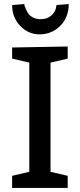

<svg xmlns="http://www.w3.org/2000/svg" viewBox="-20 -930 395 950"><path d="M260 -905 320 -910Q320 -844 278 -802Q236 -760 175 -760Q121 -760 80.5 -801.5Q40 -843 40 -905L100 -910Q100 -907 101.5 -902Q103 -897 108.5 -884Q114 -871 121.5 -861Q129 -851 144.5 -843Q160 -835 180 -835Q213 -835 233 -852.5Q253 -870 256 -888ZM40 0V-60L125 -80V-620L40 -640V-695L315 -700V-640L230 -620V-80L315 -60V0Z"/></svg>

Font: Bitter
Style: Regular
Weight: 400
Designer: Sol Matas
Foundry: Sol Matas
Version: Version 1.300;PS 001.300;hotconv 1.0.70;makeotf.lib2.5.58329